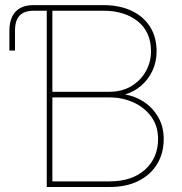

<svg xmlns="http://www.w3.org/2000/svg" viewBox="-20 -748 729 768"><path d="M17.6 -545.9V-625Q17.6 -674.8 42.2 -701.2Q66.9 -727.5 113.3 -727.5H167V-705.1H115.2Q76.7 -705.1 58.3 -685.5Q40 -666 40 -625V-545.9ZM167 0V-727.5H393.6Q457.5 -727.5 505.4 -705.3Q553.2 -683.1 579.8 -641.6Q606.4 -600.1 606.4 -543Q606.4 -500 589.6 -464.6Q572.8 -429.2 544.4 -405Q516.1 -380.9 481.4 -370.6V-369.6Q520 -363.8 555.2 -340.8Q590.3 -317.9 612.5 -280Q634.8 -242.2 634.8 -191.9Q634.8 -134.8 608.4 -91.6Q582 -48.3 533.7 -24.2Q485.4 0 418 0ZM189.5 -22.5H418Q508.3 -22.5 560.3 -69.6Q612.3 -116.7 612.3 -191.9Q612.3 -243.7 585.2 -281Q558.1 -318.4 513.7 -338.4Q469.2 -358.4 418 -358.4H189.5ZM189.5 -380.9H418Q467.8 -380.9 505.1 -403.3Q542.5 -425.8 563.2 -462.6Q584 -499.5 584 -543Q584 -620.1 531.2 -662.6Q478.5 -705.1 393.6 -705.1H189.5Z"/></svg>

Font: Inter 28pt Thin
Style: Regular
Weight: 250
Designer: Rasmus Andersson
Foundry: rsms
Version: Version 4.001;git-66647c0bb